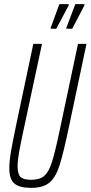

<svg xmlns="http://www.w3.org/2000/svg" viewBox="-20 -900 438 928"><path d="M25 -86Q25 -119 32.5 -164.5Q40 -210 58 -295L141 -688H183L92 -263Q78 -198 71.5 -160Q65 -122 65 -96Q65 -58 79.5 -44.5Q94 -31 131 -31Q172 -31 193.5 -49.5Q215 -68 230 -113.5Q245 -159 267 -263L357 -688H398L315 -295Q287 -161 268 -101.5Q249 -42 218.5 -17Q188 8 131 8Q74 8 49.5 -13Q25 -34 25 -86ZM225 -761V-766L267 -880H312V-874L252 -761ZM301 -761V-766L344 -880H388V-874L329 -761Z"/></svg>

Font: Saira Ultra Condensed ExLight
Style: Italic
Weight: 200
Width: 1
Italic angle: -12°
Designer: Hector Gatti with collaboration of the Omnibus-Type team
Foundry: Omnibus-Type
Version: Version 1.001; ttfautohint (v1.8)